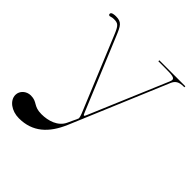

<svg xmlns="http://www.w3.org/2000/svg" viewBox="-254 -661 1039 1039"><g transform="rotate(45 266.0 -141.0)"><path d="M371 -520V-512.5H421C474.5 -512.5 496 -510.5 496 -494.5C496 -490 494 -485 491.5 -478.5L304 -35C299.5 -24.5 298 -20 294.5 -20C291 -20 289.5 -24 285 -34.5L113.5 -448C90.5 -504 81 -522.5 37 -522.5C27.5 -522.5 3 -521.5 3 -508.5C3 -502 6.5 -499 12.5 -499C13.5 -499 15 -499.5 16 -500C25 -503 32.5 -504 39.5 -504C72 -504 80 -497 101.5 -445L277.5 -19C280.5 -11.5 285 2 285 9C285 10.5 285 11.5 284.5 12.5L257.5 71C235 120 177.5 137.5 126 137.5C63.5 137.5 65 106 14.5 106C-19.5 106 -47.5 131.5 -47.5 163C-47.5 205 -1.5 239.5 55.5 239.5C159.5 239.5 224.5 179.5 268 77.5L500.5 -475.5C511.5 -502 529.5 -512.5 564.5 -512.5H570V-520Z"/></g></svg>

Font: ZnikomitNo24
Style: Regular
Weight: 500
Designer: gluk
Foundry: gluk
Version: Version 0.55